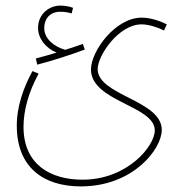

<svg xmlns="http://www.w3.org/2000/svg" viewBox="-20 -436 662 686"><path d="M113 -205C168 -219 235 -241 283 -259L276 -279C256 -272 236 -265 213 -258C174 -269 138 -297 138 -336C138 -367 157 -394 195 -394C210 -394 223 -392 236 -388L241 -408C228 -413 212 -416 195 -416C158 -416 116 -388 116 -336C116 -299 143 -264 182 -248C165 -243 139 -235 108 -227ZM40 13C40 160 133 230 269 230C455 230 558 97 558 28C558 -78 329 -95 329 -189C329 -238 404 -349 486 -349C512 -349 547 -337 566 -327L576 -349C557 -359 520 -373 486 -373C392 -373 305 -253 305 -188C305 -73 533 -59 533 30C533 86 435 206 275 206C163 206 64 154 64 17C64 -41 82 -107 118 -173L96 -182C44 -86 40 -18 40 13Z"/></svg>

Font: Noto Sans Arabic ExtCond Thin
Style: Regular
Weight: 100
Width: 2
Designer: Monotype Design Team, Nadine Chahine, Nizar Qandah and Khaled Hosny
Foundry: Monotype Imaging Inc.
Version: Version 2.012